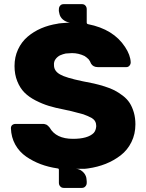

<svg xmlns="http://www.w3.org/2000/svg" viewBox="-20 -816 713 936"><path d="M640.1 -210Q640.1 -162.6 620.8 -123.5Q601.6 -84.5 568.4 -58.8Q535.2 -33.2 495.4 -17.3Q455.6 -1.5 410.2 4.9Q408.2 5.4 402.6 5.9Q397 6.3 394 6.8H348.1Q366.7 6.8 381.8 19.8Q397 32.7 400.9 50.8Q401.4 53.2 401.9 59.1Q402.3 64.9 402.8 67.9V75.2Q402.8 85.9 396 92.8Q390.1 100.1 377.9 100.1H292Q279.8 100.1 273.9 92.8Q267.1 85.9 267.1 75.2V12.2Q267.1 4.9 259.8 4.9Q216.3 -1.5 178.5 -15.6Q140.6 -29.8 107.4 -52.7Q74.2 -75.7 54.4 -111.1Q34.7 -146.5 33.2 -190.9Q33.2 -200.2 39.1 -206.1Q46.4 -211.9 55.2 -211.9H187Q195.3 -211.9 198.2 -210.9L207 -208Q213.9 -204.1 222.2 -193.8Q252.9 -139.2 335.9 -139.2Q408.2 -139.2 437 -168Q447.8 -180.2 449.2 -201.2Q449.2 -227.1 428.2 -240.2Q408.7 -251 386.2 -258.8Q318.8 -277.3 291 -282.2Q250 -290 218 -299.8Q186 -309.6 153.3 -326.4Q120.6 -343.3 99.1 -365Q77.6 -386.7 64.2 -419.9Q50.8 -453.1 50.8 -494.1Q50.8 -538.1 67.9 -575Q85 -611.8 114.5 -637Q144 -662.1 180.9 -678Q217.8 -693.8 259.8 -700.2Q262.7 -701.7 280.8 -703.1Q303.2 -705.1 320.8 -706.1Q301.3 -708.5 286.6 -720.9Q272 -733.4 269 -752Q265.6 -763.7 267.1 -771Q267.1 -782.2 273.9 -789.1Q279.3 -795.9 292 -795.9H377.9Q390.6 -795.9 396 -789.1Q402.8 -782.2 402.8 -771V-706.1Q402.8 -699.7 409.2 -698.2Q533.2 -673.8 589.8 -586.9Q615.7 -547.9 617.2 -512.2Q617.2 -502.9 611.1 -495.8Q605 -488.8 596.2 -488.8H457Q434.1 -488.8 423.8 -505.9Q418.9 -518.6 412.1 -526.9Q402.3 -536.6 392.1 -543Q362.8 -557.1 331.1 -557.1Q320.3 -557.1 300.8 -555.2Q287.6 -552.7 272 -545.9Q258.8 -538.6 251 -527.8Q241.7 -515.6 243.2 -498Q243.2 -469.7 272.9 -453.1Q300.3 -437 382.8 -419.9Q415 -414.1 437.7 -408.9Q460.4 -403.8 489.5 -394.8Q518.6 -385.7 538.3 -375.5Q558.1 -365.2 578.9 -349.4Q599.6 -333.5 612.1 -314.2Q624.5 -294.9 632.3 -268.3Q640.1 -241.7 640.1 -210Z"/></svg>

Font: Cunia
Style: Bold
Weight: 700
Designer: Alejo Bergmann, Denis Ignatov
Foundry: Hubert & Fischer
Version: Version 1.00 February 21, 2019, initial release